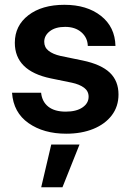

<svg xmlns="http://www.w3.org/2000/svg" viewBox="-20 -547 545 803"><path d="M256.8 12.2Q162.6 12.2 99.4 -32Q36.1 -76.2 30.3 -159.2H151.9Q155.8 -121.6 182.1 -100.8Q208.5 -80.1 254.9 -80.1Q299.3 -80.1 325 -97.7Q350.6 -115.2 350.6 -142.6Q350.6 -166 331.5 -180.2Q312.5 -194.3 280.3 -201.2L192.4 -219.2Q42 -250.5 42 -368.2Q42 -439.5 98.6 -483.2Q155.3 -526.9 249.5 -526.9Q343.3 -526.9 402.1 -480.7Q460.9 -434.6 462.9 -355H347.2Q346.2 -389.6 320.3 -412.1Q294.4 -434.6 252.4 -434.6Q211.9 -434.6 188.5 -416.5Q165 -398.4 165 -372.1Q165 -349.1 183.1 -334.7Q201.2 -320.3 233.4 -313L326.2 -293.9Q402.8 -277.8 439.2 -243.2Q475.6 -208.5 475.6 -151.9Q475.6 -101.6 447.5 -64.7Q419.4 -27.8 370.1 -7.8Q320.8 12.2 256.8 12.2ZM152.3 236.3 194.3 57.6H312.5L241.2 236.3Z"/></svg>

Font: Inter Display SemiBold
Style: Regular
Weight: 600
Designer: Rasmus Andersson
Foundry: rsms
Version: Version 4.001;git-9221beed3